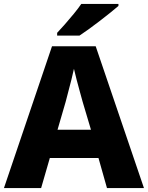

<svg xmlns="http://www.w3.org/2000/svg" viewBox="-20 -951 748 971"><path d="M521 0 478 -152H232L188 0H0L243 -717H464L708 0ZM398 -436Q393 -454 384.5 -485Q376 -516 367.5 -548Q359 -580 354 -603Q349 -580 341 -547.5Q333 -515 324.5 -484Q316 -453 312 -436L271 -295H440ZM579 -921Q563 -907 538 -887Q513 -867 484.5 -845Q456 -823 429 -803.5Q402 -784 382 -771H269V-785Q286 -803 308.5 -828.5Q331 -854 353.5 -881.5Q376 -909 391 -931H579Z"/></svg>

Font: Noto Kufi Arabic ExtraBold
Style: Regular
Weight: 800
Designer: Monotype Design Team, David Williams, Khaled Hosny
Foundry: Google LLC
Version: Version 2.109; ttfautohint (v1.8.4.7-5d5b)